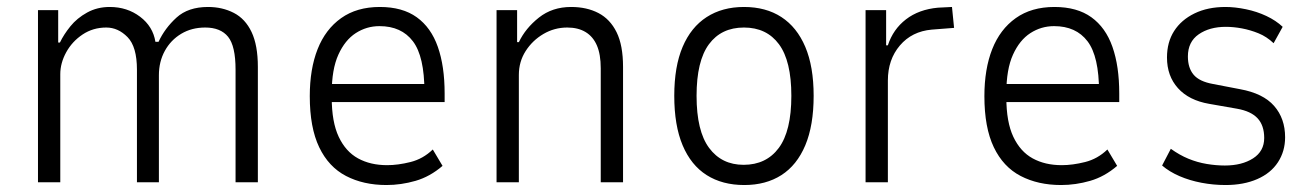

<svg xmlns="http://www.w3.org/2000/svg" viewBox="-20 -523 3767 551"><path d="M89 0V-494H147V-401H152Q163 -424 182 -447.5Q201 -471 230 -487Q259 -503 295 -503Q345 -503 382 -475Q419 -447 426 -403H435Q453 -442 486.5 -472.5Q520 -503 577 -503Q618 -503 651 -486Q684 -469 702 -431Q720 -393 720 -331V0H656V-323Q656 -391 634.5 -417.5Q613 -444 569 -444Q530 -444 500 -426Q470 -408 453 -377Q436 -346 436 -307V0H373V-323Q373 -389 346 -416.5Q319 -444 285 -444Q247 -444 217 -424Q187 -404 170 -373Q153 -342 153 -310V0Z M1089 8Q1023 8 973 -18Q923 -44 896 -100.5Q869 -157 869 -247Q869 -325 891.5 -382Q914 -439 959 -471Q1004 -503 1070 -503Q1135 -503 1176 -473.5Q1217 -444 1236.5 -388.5Q1256 -333 1256 -255V-230H916V-282H1217L1198 -260Q1198 -361 1165 -404.5Q1132 -448 1069 -448Q1032 -448 1001 -428Q970 -408 951 -366Q932 -324 932 -256V-243Q932 -173 952 -130.5Q972 -88 1007.5 -68.5Q1043 -49 1091 -49Q1122 -49 1158 -58Q1194 -67 1222 -94L1250 -47Q1214 -16 1172.5 -4Q1131 8 1089 8Z M1405 0V-494H1464V-402H1469Q1488 -442 1526.5 -472.5Q1565 -503 1619 -503Q1664 -503 1697.5 -485.5Q1731 -468 1749.5 -430.5Q1768 -393 1768 -331V0H1704V-327Q1704 -367 1693 -392.5Q1682 -418 1660.5 -431Q1639 -444 1608 -444Q1571 -444 1539.5 -425.5Q1508 -407 1488.5 -376.5Q1469 -346 1469 -308V0Z M2116 8Q2053 8 2008 -20.5Q1963 -49 1939 -106Q1915 -163 1915 -248Q1915 -332 1939 -388.5Q1963 -445 2008 -474Q2053 -503 2115 -503Q2178 -503 2222.5 -474Q2267 -445 2291 -388.5Q2315 -332 2315 -248Q2315 -163 2291 -106Q2267 -49 2222.5 -20.5Q2178 8 2116 8ZM2114 -50Q2179 -50 2215 -98.5Q2251 -147 2251 -248Q2251 -348 2215.5 -396Q2180 -444 2115 -444Q2050 -444 2014.5 -396Q1979 -348 1979 -248Q1979 -147 2015 -98.5Q2051 -50 2114 -50Z M2464 0V-494H2523V-393H2528Q2543 -439 2580 -467.5Q2617 -496 2672 -501L2712 -503L2718 -443L2654 -438Q2597 -433 2562.5 -392.5Q2528 -352 2528 -292V0Z M3025 8Q2959 8 2909 -18Q2859 -44 2832 -100.5Q2805 -157 2805 -247Q2805 -325 2827.5 -382Q2850 -439 2895 -471Q2940 -503 3006 -503Q3071 -503 3112 -473.5Q3153 -444 3172.5 -388.5Q3192 -333 3192 -255V-230H2852V-282H3153L3134 -260Q3134 -361 3101 -404.5Q3068 -448 3005 -448Q2968 -448 2937 -428Q2906 -408 2887 -366Q2868 -324 2868 -256V-243Q2868 -173 2888 -130.5Q2908 -88 2943.5 -68.5Q2979 -49 3027 -49Q3058 -49 3094 -58Q3130 -67 3158 -94L3186 -47Q3150 -16 3108.5 -4Q3067 8 3025 8Z M3497 8Q3462 8 3428 1.5Q3394 -5 3365 -17.5Q3336 -30 3315 -48L3340 -96Q3365 -78 3390.5 -67.5Q3416 -57 3443 -52.5Q3470 -48 3495 -48Q3544 -48 3576 -68.5Q3608 -89 3608 -127Q3608 -163 3589 -183.5Q3570 -204 3530 -211L3450 -225Q3392 -235 3360.5 -270Q3329 -305 3329 -358Q3329 -402 3349.5 -434Q3370 -466 3408 -484.5Q3446 -503 3497 -503Q3524 -503 3555.5 -496.5Q3587 -490 3614.5 -477Q3642 -464 3661 -446L3635 -399Q3615 -418 3591.5 -427.5Q3568 -437 3544 -441.5Q3520 -446 3498 -446Q3451 -446 3420 -424.5Q3389 -403 3389 -361Q3389 -328 3405.5 -308.5Q3422 -289 3461 -282L3539 -267Q3605 -255 3636.5 -219Q3668 -183 3668 -129Q3668 -89 3647.5 -57.5Q3627 -26 3588 -9Q3549 8 3497 8Z"/></svg>

Font: Nunito Sans 7pt Condensed Light
Style: Regular
Weight: 300
Width: 3
Designer: Vernon Adams
Foundry: Vernon Adams
Version: Version 3.101;gftools[0.9.27]